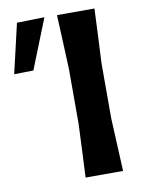

<svg xmlns="http://www.w3.org/2000/svg" viewBox="-186 -772 626 830"><g transform="rotate(-10 127.5 -357.0)"><path d="M122 0Q125 -57.5 127.2 -112Q129.5 -166.5 132.5 -233.5V-474.5Q129.5 -544 127.2 -599Q125 -654 122 -713H286.5Q284 -654 281.5 -599Q279 -544 275.5 -474.5V-233.5Q278.5 -166.5 281.2 -112.2Q284 -58 286.5 0ZM-104.5 -493.5Q-92 -547.5 -79.2 -602Q-66.5 -656.5 -54 -710.5L67 -713.5Q48.5 -667 24.2 -606Q0 -545 -20 -495Z"/></g></svg>

Font: Commissioner Loud SemiBold
Style: Regular
Weight: 600
Designer: Kostas Bartsokas
Foundry: Kostas Bartsokas
Version: Version 1.000; ttfautohint (v1.8.3)